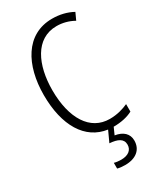

<svg xmlns="http://www.w3.org/2000/svg" viewBox="-236 -902 959 1133"><g transform="rotate(-30 244.0 -335.0)"><path d="M384 48C384 2 352 -28 298 -36L319 -83C371 -83 415 -93 449 -111V-162C416 -147 374 -134 323 -134C190 -134 113 -258 113 -450C113 -621 179 -766 323 -766C363 -766 403 -756 440 -735L462 -783C420 -806 373 -817 322 -817C142 -817 55 -652 55 -451C55 -241 138 -105 282 -85L248 -11C302 -7 337 8 337 49C337 87 307 108 261 108C244 108 227 106 213 102V141C227 145 245 147 265 147C339 147 384 110 384 48Z"/></g></svg>

Font: Noto Sans Telugu UI Condensed Light
Style: Regular
Weight: 300
Width: 3
Designer: Jelle Bosma - Monotype Design Team
Foundry: Monotype Imaging Inc.
Version: Version 2.005